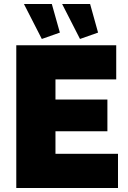

<svg xmlns="http://www.w3.org/2000/svg" viewBox="-20 -935 637 955"><path d="M99.1 -915H237.8L277.8 -772.9L188 -741.2ZM289.1 -915H428.2L467.8 -772.9L377.9 -741.2ZM566.9 -169.9V0H61V-710H558.1V-540H255.9V-439.9H514.2V-282.2H255.9V-169.9Z"/></svg>

Font: Rawline Black
Style: Regular
Weight: 900
Designer: Matt McInerney, Pablo Impallari, Rodrigo Fuenzalida
Foundry: Matt McInerney, Pablo Impallari, Rodrigo Fuenzalida
Version: Version 4.020;PS 004.020;hotconv 1.0.88;makeotf.lib2.5.64775